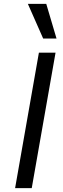

<svg xmlns="http://www.w3.org/2000/svg" viewBox="-20 -972 327 992"><path d="M181 -700H267L144 0H58ZM124 -952H219L272 -773H203Z"/></svg>

Font: Niramit
Style: Italic
Weight: 400
Italic angle: -10°
Version: Version 1.000; ttfautohint (v1.6)